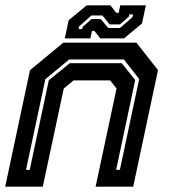

<svg xmlns="http://www.w3.org/2000/svg" viewBox="-22 -700 632 720"><path d="M-2.5 0 90.5 -437 215.5 -540H489.5L570.5 -437L477.5 0H336.5L415 -368L391 -398.5H254L217 -368L138.5 0ZM75.5 -63H89.5L161 -399L239.5 -463H434.5L485 -400L413.5 -63H427.5L500 -404L442.5 -477H237.5L148 -403ZM221 -556 235.5 -624 303 -680H392L414 -652H423L429 -680H525L510.5 -612L443 -556H354L332 -584H323L317 -556ZM272.5 -591H286.5L288 -599L321 -628.5H356L384 -595H428L475 -636L477 -646H463L461.5 -638L428 -608.5H389L362 -642H321L274.5 -601Z"/></svg>

Font: Tourney
Style: Bold Italic
Weight: 700
Italic angle: -12°
Version: Version 1.015